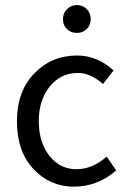

<svg xmlns="http://www.w3.org/2000/svg" viewBox="-20 -714 496 747"><path d="M432.1 -50.8Q359.4 12.2 267.1 12.2Q174.3 12.2 109.9 -56.6Q45.9 -125.5 45.9 -242.2Q45.9 -358.9 113.3 -428.2Q180.7 -498 279.8 -498Q358.9 -498 421.9 -439.9L380.9 -387.2Q331.1 -430.2 283.2 -430.2Q216.8 -430.2 173.8 -377.9Q130.9 -324.7 130.9 -242.7Q130.9 -160.6 172.4 -107.4Q214.4 -55.2 277.8 -55.7Q341.3 -56.2 395 -105ZM225.1 -639.6Q225.1 -663.1 240.7 -678.7Q256.8 -694.3 279.3 -694.3Q301.8 -694.3 317.4 -678.7Q333 -663.1 333 -639.6Q333 -616.2 317.4 -601.1Q301.8 -585.9 278.8 -585.9Q255.9 -585.9 240.2 -601.1Q224.6 -616.2 225.1 -639.6Z"/></svg>

Font: SourceSansPro-Regular
Style: Regular
Weight: 400
Designer: Paul D. Hunt
Foundry: Adobe Systems Incorporated
Version: Version 1.050;PS Version 1.000;hotconv 1.0.70;makeotf.lib2.5